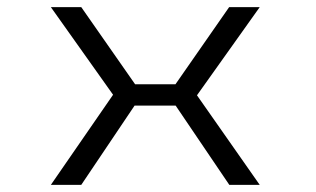

<svg xmlns="http://www.w3.org/2000/svg" viewBox="-20 -520 890 540"><path d="M710.5 -500 534 -252 710.5 0H625L474 -223H358.5L208.5 0H123L298 -253.5L123 -500H208.5L360 -283H473.5L624.5 -500Z"/></svg>

Font: League Mono Wide Light
Style: Regular
Weight: 300
Width: 8
Designer: Tyler Finck
Foundry: The League of Moveable Type / Tyler Finck
Version: Version 2.210